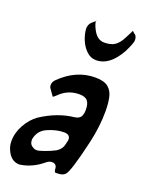

<svg xmlns="http://www.w3.org/2000/svg" viewBox="-202 -958 771 1040"><g transform="rotate(20 184.0 -438.5)"><path d="M244 -666Q212 -666 188 -689Q164 -712 150.5 -744.5Q137 -777 135 -808Q135 -832 150 -847L171 -865Q171 -869 175 -869L171 -865Q171 -850 185 -822Q210 -771 252 -771Q293 -771 315 -787.5Q337 -804 353 -836L374 -877H373Q377 -881 377 -884L390 -872Q391 -872 391 -871.5Q391 -871 394 -870Q405 -860 405 -840Q405 -830 399 -815Q395 -804 378 -768Q321 -666 244 -666ZM47 7Q-4 7 -28 -52Q-37 -73 -37 -98Q-37 -147 -11 -193Q15 -239 52 -265Q145 -326 240 -336Q267 -340 275.5 -355Q284 -370 284 -394Q284 -429 270.5 -445.5Q257 -462 223 -462Q156 -462 108 -413Q94 -400 91 -400L65 -437Q59 -444 59 -457Q59 -473 72 -487Q162 -577 273 -577Q325 -577 349 -556.5Q373 -536 380 -501Q387 -466 387 -424Q387 -334 365 -239Q322 -52 300 -32Q289 -22 275 -20Q261 -18 247 -18Q240 -18 238 -34Q238 -66 209 -66Q194 -66 179 -54Q119 -3 47 7ZM111 -98Q119 -98 151 -109Q183 -120 211 -135Q240 -154 245 -182L249 -199Q251 -205 251 -211Q251 -240 215 -240Q170 -240 121 -218Q75 -198 65 -147V-141Q65 -113 90 -103L87 -104Q96 -98 111 -98Z"/></g></svg>

Font: Bangerz
Style: Regular
Weight: 400
Designer: vernon adams
Foundry: Vernon Adams
Version: Version 2.10;February 7, 2025;FontCreator 13.0.0.2683 64-bit